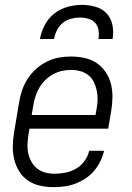

<svg xmlns="http://www.w3.org/2000/svg" viewBox="-20 -760 540 788"><path d="M200 8Q171 8 144 2Q117 -4 95 -19Q73 -34 59 -56.5Q45 -79 38.5 -105.5Q32 -132 32.5 -160.5Q33 -189 38 -218L58 -338Q62 -363 70 -387.5Q78 -412 92.5 -435Q107 -458 127.5 -476.5Q148 -495 172 -507Q196 -519 221 -523.5Q246 -528 271 -528Q300 -528 327.5 -522Q355 -516 377 -501Q399 -486 414 -463.5Q429 -441 435.5 -414.5Q442 -388 441.5 -359.5Q441 -331 436 -302L424 -232H101L97 -209Q94 -189 93 -169Q92 -149 96 -130.5Q100 -112 109.5 -95.5Q119 -79 133 -68Q147 -57 165.5 -52Q184 -47 204 -47Q226 -47 249 -51.5Q272 -56 292.5 -68Q313 -80 327 -99.5Q341 -119 346 -141H407Q402 -119 391.5 -97.5Q381 -76 365.5 -58Q350 -40 330 -27Q310 -14 288.5 -6Q267 2 244.5 5Q222 8 200 8ZM372 -288 376 -311Q380 -331 380.5 -350.5Q381 -370 377 -388.5Q373 -407 365 -423.5Q357 -440 342.5 -451.5Q328 -463 309.5 -468Q291 -473 271 -473Q253 -473 234.5 -469Q216 -465 198.5 -455.5Q181 -446 166.5 -432Q152 -418 142 -401Q132 -384 126 -365.5Q120 -347 117 -329L110 -288ZM144 -600Q149 -629 163.5 -657Q178 -685 203 -704.5Q228 -724 257.5 -732Q287 -740 316 -740Q345 -740 372.5 -732Q400 -724 418 -704.5Q436 -685 441.5 -657Q447 -629 442 -600H384Q387 -618 384.5 -635.5Q382 -653 371 -665.5Q360 -678 343 -683Q326 -688 308 -688Q290 -688 271 -683Q252 -678 237 -665.5Q222 -653 213.5 -635.5Q205 -618 202 -600Z"/></svg>

Font: Iosevka Term Curly Lt Obl
Style: Regular
Weight: 300
Italic angle: -9°
Designer: Belleve Invis
Foundry: Belleve Invis
Version: Version 32.3.0